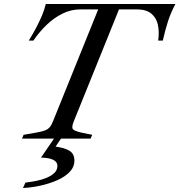

<svg xmlns="http://www.w3.org/2000/svg" viewBox="-20 -693 897 960"><path d="M90 0 98 -19 161 -30Q189 -35 204 -40.5Q219 -46 228.5 -57Q238 -68 246 -89L471 -646H382Q335 -646 292.5 -625Q250 -604 213.5 -569Q177 -534 147 -490H124Q146 -526 162 -556.5Q178 -587 190 -615.5Q202 -644 209 -673H857Q834 -630 820 -586.5Q806 -543 794 -490H771Q777 -534 769.5 -569Q762 -604 736.5 -625Q711 -646 664 -646H575L350 -89Q337 -58 344 -48Q351 -38 387 -30L441 -19L433 0ZM95 247 107 220Q133 217 161 211.5Q189 206 213 196Q237 186 252 171.5Q267 157 267 136Q267 117 247 106.5Q227 96 185 95L250 0H285L258 40Q303 46 327.5 61Q352 76 352 110Q352 142 328.5 166.5Q305 191 266.5 208Q228 225 183 235Q138 245 95 247Z"/></svg>

Font: Ibarra Real Nova Medium
Style: Italic
Weight: 500
Italic angle: -22°
Designer: Jose Maria Ribagorda & Octavio Pardo
Foundry: Octavio Pardo
Version: Version 2.000